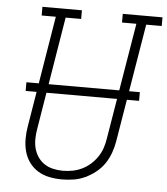

<svg xmlns="http://www.w3.org/2000/svg" viewBox="-53 -782 731 838"><g transform="rotate(5 312.5 -363.5)"><path d="M249 8Q221 8 193.5 2.5Q166 -3 143.5 -17Q121 -31 105.5 -52.5Q90 -74 83 -100Q76 -126 76 -154.5Q76 -183 81 -211L161 -697H99V-735H272V-697H204L123 -204Q119 -182 118.5 -160Q118 -138 123 -118Q128 -98 139.5 -80.5Q151 -63 168 -51.5Q185 -40 206.5 -35Q228 -30 249 -30Q271 -30 292 -34Q313 -38 333 -47.5Q353 -57 370 -72Q387 -87 399.5 -105.5Q412 -124 419 -144.5Q426 -165 429 -186L514 -697H451V-735H625V-697H557L471 -179Q467 -154 458 -128.5Q449 -103 434 -80.5Q419 -58 397 -40.5Q375 -23 350.5 -11.5Q326 0 300 4Q274 8 249 8ZM58 -363V-401H555V-363Z"/></g></svg>

Font: Iosevka Curly Slab XLtExObl
Style: Regular
Weight: 200
Width: 7
Italic angle: -9°
Monospace: yes
Designer: Belleve Invis
Foundry: Belleve Invis
Version: Version 11.0.0; ttfautohint (v1.8.3)